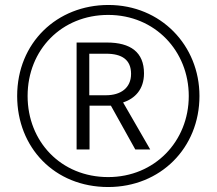

<svg xmlns="http://www.w3.org/2000/svg" viewBox="-20 -743 871 772"><path d="M415 9C625 9 782 -148 782 -357C782 -560 627 -723 416 -723C209 -723 49 -571 49 -357C49 -151 198 9 415 9ZM415 -31C225 -31 91 -174 91 -357C91 -543 228 -683 415 -683C604 -683 739 -537 739 -357C739 -175 602 -31 415 -31ZM288 -142H340V-318H426L524 -142H584L475 -331C523 -347 559 -384 559 -448C559 -533 505 -572 410 -572H288ZM406 -360H339V-527H407C470 -527 507 -503 507 -446C507 -389 465 -360 406 -360Z"/></svg>

Font: Noto Sans Bengali SemiCondensed Light
Style: Regular
Weight: 300
Width: 4
Designer: Joana Ranito - Universal Thirst; Jelle Bosma - Monotype Design Team
Foundry: Universal Thirst ehf.
Version: Version 3.000